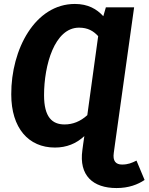

<svg xmlns="http://www.w3.org/2000/svg" viewBox="-20 -730 752 972"><path d="M671 83C647 95 628 103 598 103C566 103 550 85 556 44L562 0L659 -693H516L503 -648C470 -684 426 -710 359 -710C158 -710 36 -481 37 -252C37 -82 124 17 258 17C317 17 366 -3 407 -41L401 0L397 30C379 158 450 222 570 222C632 222 678 204 712 181ZM307 -100C244 -100 203 -137 203 -248C203 -400 256 -590 380 -590C425 -590 453 -573 477 -547L422 -147C387 -115 348 -100 307 -100Z"/></svg>

Font: Fira Sans
Style: Bold Italic
Weight: 700
Italic angle: -8°
Designer: bBox Type GmbH & Carrois Corporate GbR & Edenspiekermann AG
Foundry: bBox Type GmbH & Carrois Corporate GbR & Edenspiekermann AG
Version: Version 4.301;PS 004.301;hotconv 1.0.88;makeotf.lib2.5.64775